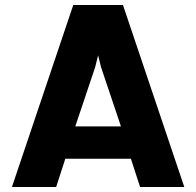

<svg xmlns="http://www.w3.org/2000/svg" viewBox="-20 -753 790 773"><path d="M28 0H206L243 -114H507L544 0H722L475 -733H275ZM283 -244 363 -482 375 -530 387 -482 467 -244Z"/></svg>

Font: Kreadon Extra Bold
Style: Regular
Weight: 800
Designer: kohakuno
Foundry: StudioGnu
Version: Version 1.000;Glyphs 3.1.2 (3151)